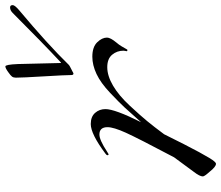

<svg xmlns="http://www.w3.org/2000/svg" viewBox="-76 -750 844 733"><g transform="rotate(-90 346.5 -384.0)"><path d="M432 -526Q426 -526 426 -534Q426 -556 421 -639Q416 -722 416 -746Q416 -755 420 -760.5Q424 -766 437 -775Q452 -786 459 -786Q466 -786 468 -738L472 -574H474Q550 -645 663 -758Q673 -768 684 -768Q693 -768 693 -758Q693 -750 673 -733Q544 -625 464 -543Q462 -541 446 -533Q444 -532 441 -530.5Q438 -529 435.5 -527.5Q433 -526 432 -526ZM456 -397Q423 -397 385.5 -375Q348 -353 309.5 -311.5Q271 -270 250 -244.5Q229 -219 200 -180Q115 -8 96 12Q91 18 87 18Q76 18 57 -6Q39 -26 39 -32Q39 -44 56 -66Q61 -73 112 -142Q185 -280 206 -326.5Q227 -373 227 -396Q227 -427 199 -427Q178 -427 134 -398Q125 -392 124 -392Q120 -392 120 -396Q120 -400 126 -404Q201 -460 239 -460Q267 -460 281.5 -443.5Q296 -427 296 -404Q296 -368 246 -268Q284 -311 302.5 -331Q321 -351 358.5 -386.5Q396 -422 430 -438Q464 -454 496 -454Q533 -454 551 -435.5Q569 -417 569 -398Q569 -385 550 -362Q542 -353 535.5 -342Q529 -331 526 -325.5Q523 -320 522 -320Q517 -320 517 -323Q517 -324 518 -328Q519 -332 519 -335Q519 -360 503.5 -378.5Q488 -397 456 -397Z"/></g></svg>

Font: Miama Nueva
Style: Medium
Weight: 400
Italic angle: -28°
Version: Version 1.0